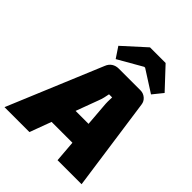

<svg xmlns="http://www.w3.org/2000/svg" viewBox="-299 -1077 1226 1226"><g transform="rotate(45 314.5 -463.5)"><path d="M489 -690Q515 -690 535 -673Q555 -656 558 -630L647 0H430L394 -453Q392 -473 392 -492Q392 -511 393 -530H365Q362 -514 357.5 -494.5Q353 -475 345 -455L176 0H-49L217 -638Q227 -664 247 -677Q267 -690 293 -690ZM522 -304 504 -146H141L160 -304ZM479 -927 610 -787 555 -719 408 -813H400L236 -719L188 -791L338 -927Z"/></g></svg>

Font: Exo 2 Black
Style: Italic
Weight: 900
Italic angle: -8°
Designer: Natanael Gama
Foundry: Natanael Gama
Version: Version 2.010